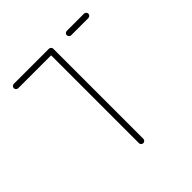

<svg xmlns="http://www.w3.org/2000/svg" viewBox="-145 -632 745 745"><g transform="rotate(-45 227.5 -260.0)"><path d="M239.6 -507V-12.2Q239.6 -7.4 236.1 -3.9Q232.6 -0.4 227.4 -0.4Q222.6 -0.4 219.1 -3.9Q215.6 -7.4 215.6 -12.2V-507ZM23 -506.7Q23 -511.5 26.5 -515Q30 -518.5 35.2 -518.5H227.4Q232.2 -518.5 235.9 -515Q239.6 -511.5 239.6 -506.7Q239.6 -501.5 235.9 -498Q232.2 -494.4 227.4 -494.4H35.2Q30 -494.4 26.5 -498Q23 -501.5 23 -506.7ZM313.7 -506.7Q313.7 -511.5 317.2 -515Q320.7 -518.5 325.9 -518.5H420Q424.8 -518.5 428.5 -515Q432.2 -511.5 432.2 -506.7Q432.2 -501.5 428.5 -498Q424.8 -494.4 420 -494.4H325.9Q320.7 -494.4 317.2 -498Q313.7 -501.5 313.7 -506.7Z"/></g></svg>

Font: 26F Galaxy Hebrew Thin
Style: Regular
Weight: 100
Designer: C₂₉H₂₅N₃O₅
Version: Version 1.000